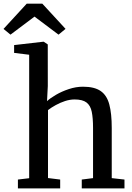

<svg xmlns="http://www.w3.org/2000/svg" viewBox="-56 -1052 735 1072"><path d="M106.9 -57V-746.4L22.8 -756.7V-800.3L185.9 -819.1H188L210.7 -803.9L210.9 -571.9L206.6 -487.3Q224.5 -504 256.7 -522.8Q288.9 -541.6 328.5 -554.7Q368 -567.9 407.6 -567.9Q471.3 -567.9 506 -543.8Q540.8 -519.8 554.3 -468.8Q567.9 -417.8 567.9 -337.4V-57.5L639 -49.5V0H400.5V-49.5L463.5 -57.5V-337.9Q463.5 -392.5 456.3 -427.7Q449.2 -462.9 427 -479.8Q404.8 -496.7 360.4 -496.7Q334.5 -496.7 307.2 -487.8Q279.8 -478.8 255 -465.1Q230.1 -451.4 212 -437.3V-57.9L280 -49.5V0H44V-49.5ZM93.3 -1031.6H180.2L309.9 -890.8L270.8 -858.6L136.7 -959.3L2.6 -858.6L-36.4 -890.5Z"/></svg>

Font: Merriweather 7pt Light
Style: Regular
Weight: 300
Designer: Eben Sorkin
Foundry: Eben Sorkin
Version: Version 2.200;gftools[0.9.31]